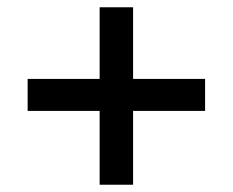

<svg xmlns="http://www.w3.org/2000/svg" viewBox="-20 -548 640 528"><path d="M254 -40V-243H56V-331H254V-528H346V-331H544V-243H346V-40Z"/></svg>

Font: NunitoSans3
Style: Bold
Weight: 700
Designer: Vernon Adams
Foundry: Vernon Adams
Version: Version 3.101;gftools[0.9.27]